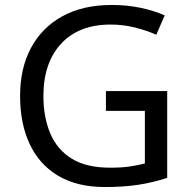

<svg xmlns="http://www.w3.org/2000/svg" viewBox="-20 -744 768 774"><path d="M407 -377H654V-27Q596 -8 537 1Q478 10 403 10Q292 10 216 -34.5Q140 -79 100.5 -161.5Q61 -244 61 -357Q61 -469 105 -551Q149 -633 231.5 -678.5Q314 -724 431 -724Q491 -724 544.5 -713Q598 -702 644 -682L610 -604Q572 -621 524.5 -633Q477 -645 426 -645Q298 -645 226.5 -568Q155 -491 155 -357Q155 -272 182.5 -206.5Q210 -141 269 -104.5Q328 -68 424 -68Q471 -68 504 -73Q537 -78 564 -85V-297H407Z"/></svg>

Font: Noto Sans Siddham
Style: Regular
Weight: 400
Designer: Monotype Design Team
Foundry: Monotype Imaging Inc.
Version: Version 2.004; ttfautohint (v1.8.4.7-5d5b)